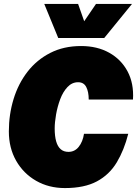

<svg xmlns="http://www.w3.org/2000/svg" viewBox="-20 -944 697 976"><path d="M310 12Q228 12 163.5 -25Q99 -62 62 -127Q25 -192 25 -276Q25 -362 49 -440.5Q73 -519 120 -579.5Q167 -640 235.5 -675Q304 -710 392 -710Q474 -710 535 -676Q596 -642 628.5 -581Q661 -520 656 -438H431Q431 -477 418.5 -501.5Q406 -526 377 -526Q346 -526 323 -501.5Q300 -477 286 -439.5Q272 -402 265 -362Q258 -322 258 -291Q258 -252 265.5 -225.5Q273 -199 288.5 -185.5Q304 -172 328 -172Q360 -172 380.5 -198Q401 -224 407 -264H632Q611 -181 573.5 -118.5Q536 -56 472.5 -22Q409 12 310 12ZM205 -924H377L408 -836L468 -924H651L510 -751H276Z"/></svg>

Font: Azeret Mono Thin Black
Style: Italic
Weight: 900
Italic angle: -12°
Version: Version 1.002